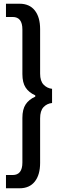

<svg xmlns="http://www.w3.org/2000/svg" viewBox="-20 -761 308 1029"><path d="M12 248V177H48Q100 177 100 110V-129Q100 -175 117.5 -201.5Q135 -228 169 -243V-250Q135 -265 117.5 -291.5Q100 -318 100 -364V-603Q100 -670 48 -670H12V-741H85Q138 -741 166.5 -705Q195 -669 195 -605V-366Q195 -327 213.5 -307.5Q232 -288 259 -285V-209Q231 -206 213 -186.5Q195 -167 195 -127V112Q195 176 166.5 212Q138 248 85 248Z"/></svg>

Font: Hanken Grotesk SemiBold
Style: Regular
Weight: 600
Designer: Alfredo Marco Pradil
Foundry: Hanken Design Co.
Version: Version 3.014